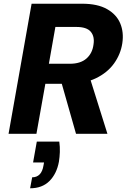

<svg xmlns="http://www.w3.org/2000/svg" viewBox="-20 -720 690 1033"><path d="M26 0 150 -700H422Q505 -700 556 -671Q607 -642 627 -594Q647 -546 638 -487Q629 -428 593.5 -378.5Q558 -329 496 -299Q434 -269 346 -269H224L176 0ZM389 0 302 -306H462L558 0ZM243 -377H356Q413 -377 445 -405Q477 -433 483 -480Q490 -523 468.5 -549Q447 -575 391 -575H278ZM142 293 153 234Q178 234 193.5 218Q209 202 214 170L217 154H158L178 42H299Q303 71 302 98Q301 125 297 150Q285 215 246 254Q207 293 142 293Z"/></svg>

Font: DM Sans 10pt Black
Style: Italic
Weight: 900
Italic angle: -10°
Version: Version 4.004;gftools[0.9.30]